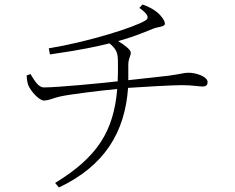

<svg xmlns="http://www.w3.org/2000/svg" viewBox="-20 -784 1040 850"><path d="M98 -450C99 -429 102 -414 106 -405C116 -381 153 -339 174 -339C197 -339 218 -351 247 -357C287 -366 422 -383 499 -390C483 -203 412 -89 224 26L241 46C443 -50 533 -198 547 -395C621 -400 745 -407 785 -407C832 -407 862 -401 876 -401C896 -401 899 -411 899 -421C899 -445 847 -462 816 -462C793 -462 791 -458 728 -449L548 -429V-491C547 -525 559 -534 559 -551C559 -564 530 -586 503 -602C558 -617 610 -637 658 -657C681 -666 710 -665 710 -679C710 -694 692 -715 680 -726C668 -737 644 -753 611 -764L597 -749C638 -720 640 -704 625 -694C576 -663 371 -599 196 -570L201 -543C354 -565 410 -579 465 -592C496 -565 501 -551 502 -516C503 -483 502 -453 501 -424C421 -415 236 -397 174 -397C150 -397 133 -427 115 -456Z"/></svg>

Font: Noto Serif CJK HK ExtraLight
Style: Regular
Weight: 200
Designer: Ryoko NISHIZUKA 西塚涼子 (kana & ideographs); Frank Grießhammer (Latin, Greek & Cyrillic); Wenlong ZHANG 张文龙 (bopomofo); San
Foundry: Adobe
Version: Version 2.001;hotconv 1.1.0;makeotfexe 2.6.0